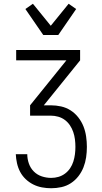

<svg xmlns="http://www.w3.org/2000/svg" viewBox="-20 -786 540 1021"><path d="M252 215Q228 215 203.5 210.5Q179 206 157 195Q135 184 117 167Q99 150 87.5 128.5Q76 107 70.5 82.5Q65 58 64 34H125Q125 59 133.5 83.5Q142 108 160 126Q178 144 202.5 152Q227 160 252 160Q272 160 291 154.5Q310 149 326 137Q342 125 353 108.5Q364 92 370 73Q376 54 378.5 34.5Q381 15 381 -5Q381 -25 378.5 -45Q376 -65 369.5 -84Q363 -103 352 -119.5Q341 -136 325 -148Q309 -160 289.5 -165.5Q270 -171 250 -171H140V-226L333 -465H66V-520H406V-465L213 -226H250Q278 -226 305 -220Q332 -214 355.5 -199Q379 -184 396.5 -161.5Q414 -139 424 -113.5Q434 -88 438 -60Q442 -32 442 -5Q442 23 438 50.5Q434 78 424 103.5Q414 129 397 151Q380 173 357 188Q334 203 307 209Q280 215 252 215ZM210 -600 115 -738 155 -766 250 -649 345 -766 385 -738 290 -600Z"/></svg>

Font: Iosevka Curly Light
Style: Regular
Weight: 300
Monospace: yes
Designer: Belleve Invis
Foundry: Belleve Invis
Version: Version 22.1.2; ttfautohint (v1.8.4)